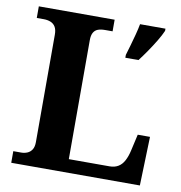

<svg xmlns="http://www.w3.org/2000/svg" viewBox="-80 -789 814 863"><g transform="rotate(10 327.0 -357.0)"><path d="M28 0V-53H64Q79 -53 92 -58.5Q105 -64 113 -76.5Q121 -89 121 -111V-601Q121 -624 113 -637Q105 -650 91 -655.5Q77 -661 60 -661H28V-714H374V-661H340Q320 -661 307 -656Q294 -651 287 -638.5Q280 -626 280 -604V-61H466Q489 -61 505.5 -71Q522 -81 532.5 -101Q543 -121 549 -148L566 -223H622L615 0ZM451 -567Q457 -587 464.5 -613Q472 -639 479 -665.5Q486 -692 490 -714H606V-704Q597 -683 581 -656.5Q565 -630 546.5 -603Q528 -576 511 -554H451Z"/></g></svg>

Font: Noto Serif Hebrew
Style: Bold
Weight: 700
Version: Version 2.003